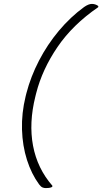

<svg xmlns="http://www.w3.org/2000/svg" viewBox="-20 -790 523 982"><path d="M410 -754Q433 -770 450 -770Q458 -770 466.5 -767.5Q475 -765 483 -759L482 -753Q352 -664 274 -549.5Q196 -435 165 -313L161 -297Q127 -161 149 -44.5Q171 72 248 160L247 166Q239 170 231 171Q223 172 214 172Q205 172 197 168.5Q189 165 180 153Q141 100 118 28Q95 -44 92.5 -127.5Q90 -211 111 -297L115 -313Q137 -398 179.5 -480Q222 -562 281 -632.5Q340 -703 410 -754Z"/></svg>

Font: Recursive Sn Csl St Lt
Style: Italic
Weight: 300
Italic angle: -15°
Version: Version 1.079;hotconv 1.0.112;makeotfexe 2.5.65598; ttfautoh